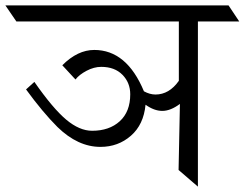

<svg xmlns="http://www.w3.org/2000/svg" viewBox="-81 -695 911 715"><path d="M262 -208Q326 -208 365 -243.5Q404 -279 404 -344Q404 -387 375 -416.5Q346 -446 296 -446Q269 -446 241.5 -431.5Q214 -417 200 -399L151 -452Q208 -509 270 -509Q391 -509 455 -355Q477 -343 498 -343Q549 -343 585 -394V-615H-20L-61 -675H770L810 -615H656V0L584 -62L589 -308Q554 -282 523.5 -282Q493 -282 461 -305Q454 -231 406.5 -189.5Q359 -148 293 -148Q209 -148 133 -222Q78 -277 16 -362L47 -390Q116 -291 165.5 -249.5Q215 -208 262 -208Z"/></svg>

Font: Halant
Style: Regular
Weight: 400
Designer: Hitesh Malaviya (Devanagari), Satya Rajpurohit (Latin)
Foundry: Indian Type Foundry
Version: Version 1.101;PS 1.0;hotconv 1.0.78;makeotf.lib2.5.61930; tt